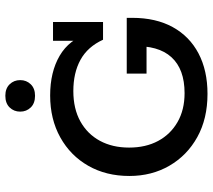

<svg xmlns="http://www.w3.org/2000/svg" viewBox="-60 -746 816 737"><g transform="rotate(-90 348.5 -378.0)"><path d="M356 10Q261 10 190.5 -29Q120 -68 80.5 -136Q41 -204 41 -290Q41 -379 80 -447.5Q119 -516 189 -555Q259 -594 350 -594Q440 -594 502.5 -557.5Q565 -521 588 -447L560 -464V-583H632V-391H564Q537 -450 487 -477.5Q437 -505 367 -505Q299 -505 250.5 -478Q202 -451 176 -403Q150 -355 150 -291Q150 -227 175.5 -179.5Q201 -132 248 -105Q295 -78 359 -78Q451 -78 497 -128.5Q543 -179 539 -278L588 -224H434V-300H648V-279Q648 -188 612.5 -123.5Q577 -59 511.5 -24.5Q446 10 356 10ZM349 -652Q320 -652 304 -668.5Q288 -685 288 -709Q288 -733 304 -749.5Q320 -766 349 -766Q377 -766 393 -749.5Q409 -733 409 -709Q409 -685 393 -668.5Q377 -652 349 -652Z"/></g></svg>

Font: Rokkitt Medium
Style: Regular
Weight: 500
Version: Version 3.103